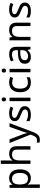

<svg xmlns="http://www.w3.org/2000/svg" viewBox="1918 -2718 1040 4916"><g transform="rotate(-90 2438.0 -260.0)"><path d="M340 -546Q439 -546 499.5 -477Q560 -408 560 -269Q560 -132 499.5 -61Q439 10 339 10Q277 10 236.5 -13.5Q196 -37 173 -68H167Q169 -51 171 -25Q173 1 173 20V240H85V-536H157L169 -463H173Q197 -498 236 -522Q275 -546 340 -546ZM324 -472Q242 -472 208.5 -426Q175 -380 173 -286V-269Q173 -170 205.5 -116.5Q238 -63 326 -63Q375 -63 406.5 -90Q438 -117 453.5 -163.5Q469 -210 469 -270Q469 -362 433.5 -417Q398 -472 324 -472Z M788 -537Q788 -497 783 -462H789Q815 -503 859.5 -524Q904 -545 956 -545Q1054 -545 1103 -498.5Q1152 -452 1152 -349V0H1065V-343Q1065 -472 945 -472Q855 -472 821.5 -421.5Q788 -371 788 -277V0H700V-760H788Z M1234 -536H1328L1444 -231Q1459 -191 1471 -154.5Q1483 -118 1489 -85H1493Q1499 -110 1512 -150.5Q1525 -191 1539 -232L1648 -536H1743L1512 74Q1484 150 1439.5 195Q1395 240 1317 240Q1293 240 1275 237.5Q1257 235 1244 232V162Q1255 164 1270.5 166Q1286 168 1303 168Q1349 168 1377.5 142Q1406 116 1422 73L1450 2Z M2177 -148Q2177 -70 2119 -30Q2061 10 1963 10Q1907 10 1866.5 1Q1826 -8 1795 -24V-104Q1827 -88 1872.5 -74.5Q1918 -61 1965 -61Q2032 -61 2062 -82.5Q2092 -104 2092 -140Q2092 -160 2081 -176Q2070 -192 2041.5 -208Q2013 -224 1960 -244Q1908 -264 1871 -284Q1834 -304 1814 -332Q1794 -360 1794 -404Q1794 -472 1849.5 -509Q1905 -546 1995 -546Q2044 -546 2086.5 -536.5Q2129 -527 2166 -510L2136 -440Q2102 -454 2065 -464Q2028 -474 1989 -474Q1935 -474 1906.5 -456.5Q1878 -439 1878 -409Q1878 -387 1891 -371.5Q1904 -356 1934.5 -341.5Q1965 -327 2016 -307Q2067 -288 2103 -268Q2139 -248 2158 -219.5Q2177 -191 2177 -148Z M2395 -536V0H2307V-536ZM2352 -737Q2372 -737 2387.5 -723.5Q2403 -710 2403 -681Q2403 -653 2387.5 -639Q2372 -625 2352 -625Q2330 -625 2315 -639Q2300 -653 2300 -681Q2300 -710 2315 -723.5Q2330 -737 2352 -737Z M2780 10Q2709 10 2653.5 -19Q2598 -48 2566.5 -109Q2535 -170 2535 -265Q2535 -364 2568 -426Q2601 -488 2657.5 -517Q2714 -546 2786 -546Q2827 -546 2865 -537.5Q2903 -529 2927 -517L2900 -444Q2876 -453 2844 -461Q2812 -469 2784 -469Q2626 -469 2626 -266Q2626 -169 2664.5 -117.5Q2703 -66 2779 -66Q2823 -66 2856.5 -75Q2890 -84 2918 -97V-19Q2891 -5 2858.5 2.5Q2826 10 2780 10Z M3133 -536V0H3045V-536ZM3090 -737Q3110 -737 3125.5 -723.5Q3141 -710 3141 -681Q3141 -653 3125.5 -639Q3110 -625 3090 -625Q3068 -625 3053 -639Q3038 -653 3038 -681Q3038 -710 3053 -723.5Q3068 -737 3090 -737Z M3506 -545Q3604 -545 3651 -502Q3698 -459 3698 -365V0H3634L3617 -76H3613Q3578 -32 3539.5 -11Q3501 10 3433 10Q3360 10 3312 -28.5Q3264 -67 3264 -149Q3264 -229 3327 -272.5Q3390 -316 3521 -320L3612 -323V-355Q3612 -422 3583 -448Q3554 -474 3501 -474Q3459 -474 3421 -461.5Q3383 -449 3350 -433L3323 -499Q3358 -518 3406 -531.5Q3454 -545 3506 -545ZM3532 -259Q3432 -255 3393.5 -227Q3355 -199 3355 -148Q3355 -103 3382.5 -82Q3410 -61 3453 -61Q3521 -61 3566 -98.5Q3611 -136 3611 -214V-262Z M4122 -546Q4218 -546 4267 -499.5Q4316 -453 4316 -349V0H4229V-343Q4229 -472 4109 -472Q4020 -472 3986 -422Q3952 -372 3952 -278V0H3864V-536H3935L3948 -463H3953Q3979 -505 4025 -525.5Q4071 -546 4122 -546Z M4831 -148Q4831 -70 4773 -30Q4715 10 4617 10Q4561 10 4520.5 1Q4480 -8 4449 -24V-104Q4481 -88 4526.5 -74.5Q4572 -61 4619 -61Q4686 -61 4716 -82.5Q4746 -104 4746 -140Q4746 -160 4735 -176Q4724 -192 4695.5 -208Q4667 -224 4614 -244Q4562 -264 4525 -284Q4488 -304 4468 -332Q4448 -360 4448 -404Q4448 -472 4503.5 -509Q4559 -546 4649 -546Q4698 -546 4740.5 -536.5Q4783 -527 4820 -510L4790 -440Q4756 -454 4719 -464Q4682 -474 4643 -474Q4589 -474 4560.5 -456.5Q4532 -439 4532 -409Q4532 -387 4545 -371.5Q4558 -356 4588.5 -341.5Q4619 -327 4670 -307Q4721 -288 4757 -268Q4793 -248 4812 -219.5Q4831 -191 4831 -148Z"/></g></svg>

Font: Noto Sans Hebrew Droid
Style: Regular
Weight: 400
Designer: Monotype Design Team
Foundry: Monotype Imaging Inc.
Version: Version 1.100